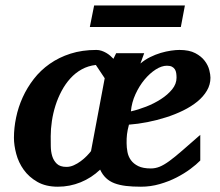

<svg xmlns="http://www.w3.org/2000/svg" viewBox="-20 -687 825 719"><path d="M338.9 -443.8Q309.6 -440.4 285.9 -427.2Q262.2 -414.1 243.4 -393.3Q224.6 -372.6 210.7 -346.4Q196.8 -320.3 187.7 -291.7Q178.7 -263.2 174.3 -233.6Q169.9 -204.1 169.9 -176.8Q169.9 -159.7 170.2 -139.6Q170.4 -119.6 175.5 -102.5Q180.7 -85.4 192.9 -73.7Q205.1 -62 229 -62Q242.7 -62 256.3 -68.1Q270 -74.2 282.2 -83.3Q294.4 -92.3 304.4 -102.5Q314.5 -112.8 320.8 -121.1L372.1 -394ZM641.1 -396Q641.1 -404.8 639.9 -413.1Q638.7 -421.4 634.8 -427.5Q630.9 -433.6 623.8 -437.3Q616.7 -440.9 605 -440.9Q585.4 -440.9 563.2 -426.8Q541 -412.6 521.2 -388.9Q501.5 -365.2 487.3 -334.2Q473.1 -303.2 470.2 -270Q497.1 -275.9 527.1 -287.6Q557.1 -299.3 582.5 -315.7Q607.9 -332 624.5 -352.3Q641.1 -372.6 641.1 -396ZM768.1 -396Q768.1 -370.1 754.9 -347.7Q741.7 -325.2 719 -306.6Q696.3 -288.1 666 -273.2Q635.7 -258.3 601.8 -247.6Q567.9 -236.8 532.2 -229.7Q496.6 -222.7 462.9 -220.2Q460 -209.5 458.3 -200.9Q456.5 -192.4 455.6 -184.3Q454.6 -176.3 454.3 -168.2Q454.1 -160.2 454.1 -150.9Q454.1 -134.8 457.3 -117.9Q460.4 -101.1 470.2 -87.4Q480 -73.7 497.8 -64.9Q515.6 -56.2 544.9 -56.2Q561.5 -56.2 577.4 -62.5Q593.3 -68.8 613.8 -83.7Q634.3 -98.6 662.1 -122.8Q689.9 -147 730 -182.1V-85.9Q715.8 -71.3 692.9 -54.2Q669.9 -37.1 640.9 -22.2Q611.8 -7.3 577.9 2.4Q543.9 12.2 507.8 12.2Q476.1 12.2 451.7 9.3Q427.2 6.3 408.7 -0.7Q390.1 -7.8 377 -20.3Q363.8 -32.7 355 -51.8Q322.8 -21 282 -4.4Q241.2 12.2 196.8 12.2Q151.4 12.2 119.9 -5.9Q88.4 -23.9 68.8 -51.3Q49.3 -78.6 40.8 -110.8Q32.2 -143.1 32.2 -170.9Q32.2 -208 40.3 -246.8Q48.3 -285.6 64.9 -322.3Q81.5 -358.9 106.7 -391.4Q131.8 -423.8 166.3 -448Q200.7 -472.2 244.1 -486.1Q287.6 -500 340.8 -500Q351.1 -500 360.4 -496.8Q369.6 -493.7 377.7 -489Q385.7 -484.4 392.6 -478.5Q399.4 -472.7 404.8 -466.8L415 -487.8H520L505.9 -449.2Q522.5 -463.4 542.2 -473.1Q562 -482.9 581.8 -488.8Q601.6 -494.6 619.9 -497.3Q638.2 -500 651.9 -500Q688.5 -500 711.2 -488Q733.9 -476.1 746.6 -459.2Q759.3 -442.4 763.7 -424.8Q768.1 -407.2 768.1 -396ZM657.2 -585.9H316.4L332.5 -666.5H672.4Z"/></svg>

Font: Charis SIL Am
Style: Bold Italic
Weight: 700
Italic angle: -11°
Foundry: SIL International
Version: Version 5.000